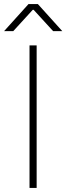

<svg xmlns="http://www.w3.org/2000/svg" viewBox="-53 -923 326 943"><path d="M92 -700H127V0H92ZM87 -903H133L253 -770H208L112 -875H108L12 -770H-33Z"/></svg>

Font: Be Vietnam Thin
Style: Regular
Weight: 100
Designer: Gabriel Lam
Foundry: TypeRant
Version: Version 4.000